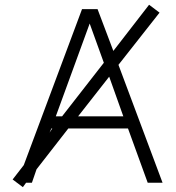

<svg xmlns="http://www.w3.org/2000/svg" viewBox="-20 -769 741 808"><path d="M308.6 -279.3H499L439.5 -446.3ZM267.6 -228.5 133.8 -56.6 114.3 0H89.8L76.2 18.6L33.2 -13.7L80.1 -74.2L325.2 -730.5H390.6L457 -554.7L607.4 -749L651.4 -715.8L478.5 -496.1L664.1 0H601.6L518.6 -228.5ZM200.2 -228.5H196.3L188.5 -210.9ZM357.4 -669.9 214.8 -279.3H241.2L417 -504.9Z"/></svg>

Font: Gen Shin Gothic Light
Style: Regular
Weight: 200
Designer: [Source Han Sans]
Ryoko NISHIZUKA  (kana & ideographs); Paul D. Hunt (Latin, Greek & Cyrillic); Wenlong ZHANG  (bopomofo
Version: Version 1.002.20150607